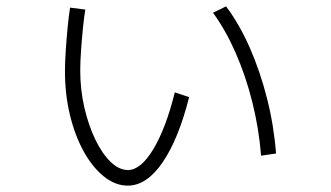

<svg xmlns="http://www.w3.org/2000/svg" viewBox="-20 -568 1040 603"><path d="M381 15Q342 15 306 -14Q270 -43 242.5 -93Q215 -143 199.5 -207.5Q184 -272 184 -344Q184 -372 186.5 -409.5Q189 -447 192.5 -483Q196 -519 200 -544L248 -538Q244 -515 240.5 -480Q237 -445 234.5 -409Q232 -373 232 -347Q232 -286 245 -230Q258 -174 279.5 -129.5Q301 -85 327.5 -59.5Q354 -34 382 -34Q422 -34 461.5 -99.5Q501 -165 529 -278L574 -263Q541 -132 491 -58.5Q441 15 381 15ZM800 -79Q793 -165 772.5 -247Q752 -329 720.5 -401Q689 -473 649 -528L690 -548Q732 -492 764.5 -418Q797 -344 818.5 -259.5Q840 -175 847 -86Z"/></svg>

Font: M PLUS 2 Light
Style: Regular
Weight: 300
Designer: Coji Morishita
Foundry: UNDERFOREST DESIGN
Version: Version 1.001